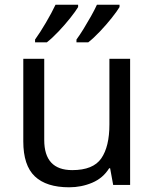

<svg xmlns="http://www.w3.org/2000/svg" viewBox="-20 -786 658 816"><path d="M533 -536V0H461L448 -71H444Q418 -29 372 -9.5Q326 10 274 10Q177 10 128 -36.5Q79 -83 79 -185V-536H168V-191Q168 -63 287 -63Q376 -63 410.5 -113Q445 -163 445 -257V-536ZM488 -756Q478 -739 455 -710Q432 -681 405 -652.5Q378 -624 355 -606H305V-618Q319 -637 335 -663Q351 -689 366.5 -716.5Q382 -744 392 -766H488ZM312 -756Q302 -739 279 -710Q256 -681 229 -652.5Q202 -624 179 -606H129V-618Q150 -647 175 -689.5Q200 -732 216 -766H312Z"/></svg>

Font: Noto Sans Nushu
Style: Regular
Weight: 400
Designer: Lisa Huang
Foundry: Lisa Huang
Version: Version 1.003; ttfautohint (v1.8.4.7-5d5b)